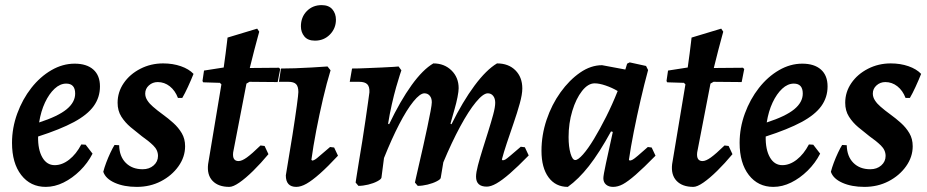

<svg xmlns="http://www.w3.org/2000/svg" viewBox="-20 -719 3627 751"><path d="M371 -381Q371 -338 346.5 -304Q322 -270 269 -241.5Q216 -213 129 -185Q128 -134 145.5 -103.5Q163 -73 194 -73Q223 -73 250.5 -94.5Q278 -116 298 -154L315 -153L342 -118Q323 -81 293 -51.5Q263 -22 228.5 -5Q194 12 159 12Q99 12 63 -34.5Q27 -81 27 -160Q27 -219 47.5 -275Q68 -331 102.5 -375Q137 -419 181 -444.5Q225 -470 272 -470Q319 -470 345 -447Q371 -424 371 -381ZM239 -392Q215 -392 193.5 -372Q172 -352 156 -318Q140 -284 133 -240Q207 -264 240.5 -291.5Q274 -319 274 -353Q274 -392 239 -392Z M446 -151Q447 -107 472 -82Q497 -57 538 -57Q564 -57 581 -72Q598 -87 598 -109Q598 -132 579.5 -150Q561 -168 535 -186Q513 -203 491 -221.5Q469 -240 454.5 -263Q440 -286 440 -317Q440 -359 464 -394Q488 -429 529 -450Q570 -471 618 -471Q656 -471 687.5 -460Q719 -449 737 -430Q727 -405 715 -379Q703 -353 693 -336H676Q665 -365 644 -381.5Q623 -398 597 -398Q577 -398 562.5 -385Q548 -372 548 -353Q548 -339 556.5 -326Q565 -313 578 -302Q595 -287 616.5 -271.5Q638 -256 658 -238Q678 -220 691 -198Q704 -176 704 -147Q704 -105 678 -68.5Q652 -32 609.5 -10Q567 12 515 12Q465 12 429 -4Q393 -20 384 -47Q388 -63 395.5 -83Q403 -103 412 -122Q421 -141 428 -152Z M1015 -148 1030 -116Q1000 -80 970.5 -51Q941 -22 916.5 -5Q892 12 877 12Q834 12 811.5 -11.5Q789 -35 794 -77L846 -389L840 -395L775 -397L772 -402L778 -443L855 -455Q859 -483 862.5 -510Q866 -537 868 -554.5Q870 -572 870 -572L986 -607L994 -595Q994 -595 988.5 -575Q983 -555 974.5 -522.5Q966 -490 957 -453L1071 -454L1076 -449L1066 -398L956 -399L944 -392L892 -123Q888 -89 913 -89Q926 -89 945.5 -103Q965 -117 999 -150Z M1201 -91Q1208 -91 1220 -100.5Q1232 -110 1271 -144L1287 -142L1302 -110Q1262 -67 1231.5 -40Q1201 -13 1179 -0.5Q1157 12 1139 12Q1098 12 1098 -33Q1113 -121 1124 -191Q1135 -261 1141 -305.5Q1147 -350 1147 -359Q1147 -381 1138 -390Q1129 -399 1108 -399H1071L1079 -451Q1102 -451 1133.5 -452Q1165 -453 1198.5 -455Q1232 -457 1261 -459L1273 -444Q1258 -395 1243.5 -333Q1229 -271 1217 -208.5Q1205 -146 1198 -94ZM1212 -560Q1184 -560 1170.5 -576.5Q1157 -593 1157 -616Q1157 -652 1180 -675.5Q1203 -699 1238 -699Q1266 -699 1280 -682.5Q1294 -666 1294 -642Q1294 -608 1270.5 -584Q1247 -560 1212 -560Z M1946 -92Q1951 -92 1956.5 -95Q1962 -98 1976 -110Q1990 -122 2017 -145L2033 -143L2048 -111Q2005 -67 1974.5 -40.5Q1944 -14 1922 -1.5Q1900 11 1884 11Q1842 11 1842 -28Q1842 -44 1849.5 -72.5Q1857 -101 1868 -136Q1879 -171 1890 -206Q1901 -241 1909 -270.5Q1917 -300 1917 -317Q1917 -334 1909 -344Q1901 -354 1888 -354Q1870 -354 1841.5 -319.5Q1813 -285 1780 -224Q1747 -163 1714 -84L1704 -24Q1704 -18 1688.5 -10Q1673 -2 1652.5 3Q1632 8 1614 8L1603 -5Q1603 -5 1607.5 -25.5Q1612 -46 1619.5 -78Q1627 -110 1635.5 -148Q1644 -186 1651.5 -221.5Q1659 -257 1664 -283.5Q1669 -310 1669 -319Q1669 -335 1661 -344.5Q1653 -354 1640 -354Q1623 -354 1597 -322Q1571 -290 1541.5 -233Q1512 -176 1482 -101L1472 -24Q1471 -18 1456 -10Q1441 -2 1420.5 3Q1400 8 1382 8L1371 -5Q1371 -5 1374.5 -28Q1378 -51 1384 -87.5Q1390 -124 1397 -166.5Q1404 -209 1409.5 -248.5Q1415 -288 1419.5 -318Q1424 -348 1425 -358Q1426 -380 1416.5 -389.5Q1407 -399 1385 -399H1348L1357 -451Q1383 -451 1414 -452.5Q1445 -454 1473.5 -455Q1502 -456 1520.5 -457.5Q1539 -459 1539 -459L1550 -444Q1550 -444 1544 -426Q1538 -408 1529.5 -378Q1521 -348 1512.5 -310.5Q1504 -273 1498 -235L1502 -233Q1546 -325 1590 -386Q1634 -447 1675 -471Q1718 -471 1746 -443.5Q1774 -416 1774 -374Q1774 -362 1769.5 -339Q1765 -316 1758 -292Q1751 -268 1746.5 -251.5Q1742 -235 1742 -235L1746 -233Q1790 -322 1836 -384Q1882 -446 1924 -471Q1969 -471 1996 -444Q2023 -417 2023 -373Q2023 -350 2013 -314Q2003 -278 1989 -237.5Q1975 -197 1962.5 -159.5Q1950 -122 1943 -95Z M2443 -91Q2448 -91 2454.5 -94.5Q2461 -98 2475 -110Q2489 -122 2514 -144L2529 -142L2544 -110Q2497 -62 2466.5 -35.5Q2436 -9 2416.5 1.5Q2397 12 2378 12Q2361 12 2350.5 3Q2340 -6 2340 -22Q2340 -33 2350 -79.5Q2360 -126 2377 -203L2370 -205Q2324 -121 2283.5 -69.5Q2243 -18 2201 12Q2153 12 2125.5 -25.5Q2098 -63 2098 -129Q2098 -191 2118 -250.5Q2138 -310 2172.5 -358Q2207 -406 2249 -435Q2291 -464 2335 -464L2426 -447L2433 -470L2443 -475L2507 -461L2515 -445Q2500 -390 2485.5 -327Q2471 -264 2459 -203.5Q2447 -143 2440 -94ZM2230 -93Q2241 -93 2260.5 -115Q2280 -137 2303 -175Q2326 -213 2350.5 -261.5Q2375 -310 2396 -363Q2374 -376 2349 -384.5Q2324 -393 2306 -393Q2280 -393 2256.5 -363Q2233 -333 2218.5 -285Q2204 -237 2204 -183Q2204 -145 2211.5 -119Q2219 -93 2230 -93Z M2830 -148 2845 -116Q2815 -80 2785.5 -51Q2756 -22 2731.5 -5Q2707 12 2692 12Q2649 12 2626.5 -11.5Q2604 -35 2609 -77L2661 -389L2655 -395L2590 -397L2587 -402L2593 -443L2670 -455Q2674 -483 2677.5 -510Q2681 -537 2683 -554.5Q2685 -572 2685 -572L2801 -607L2809 -595Q2809 -595 2803.5 -575Q2798 -555 2789.5 -522.5Q2781 -490 2772 -453L2886 -454L2891 -449L2881 -398L2771 -399L2759 -392L2707 -123Q2703 -89 2728 -89Q2741 -89 2760.5 -103Q2780 -117 2814 -150Z M3217 -381Q3217 -338 3192.5 -304Q3168 -270 3115 -241.5Q3062 -213 2975 -185Q2974 -134 2991.5 -103.5Q3009 -73 3040 -73Q3069 -73 3096.5 -94.5Q3124 -116 3144 -154L3161 -153L3188 -118Q3169 -81 3139 -51.5Q3109 -22 3074.5 -5Q3040 12 3005 12Q2945 12 2909 -34.5Q2873 -81 2873 -160Q2873 -219 2893.5 -275Q2914 -331 2948.5 -375Q2983 -419 3027 -444.5Q3071 -470 3118 -470Q3165 -470 3191 -447Q3217 -424 3217 -381ZM3085 -392Q3061 -392 3039.5 -372Q3018 -352 3002 -318Q2986 -284 2979 -240Q3053 -264 3086.5 -291.5Q3120 -319 3120 -353Q3120 -392 3085 -392Z M3292 -151Q3293 -107 3318 -82Q3343 -57 3384 -57Q3410 -57 3427 -72Q3444 -87 3444 -109Q3444 -132 3425.5 -150Q3407 -168 3381 -186Q3359 -203 3337 -221.5Q3315 -240 3300.5 -263Q3286 -286 3286 -317Q3286 -359 3310 -394Q3334 -429 3375 -450Q3416 -471 3464 -471Q3502 -471 3533.5 -460Q3565 -449 3583 -430Q3573 -405 3561 -379Q3549 -353 3539 -336H3522Q3511 -365 3490 -381.5Q3469 -398 3443 -398Q3423 -398 3408.5 -385Q3394 -372 3394 -353Q3394 -339 3402.5 -326Q3411 -313 3424 -302Q3441 -287 3462.5 -271.5Q3484 -256 3504 -238Q3524 -220 3537 -198Q3550 -176 3550 -147Q3550 -105 3524 -68.5Q3498 -32 3455.5 -10Q3413 12 3361 12Q3311 12 3275 -4Q3239 -20 3230 -47Q3234 -63 3241.5 -83Q3249 -103 3258 -122Q3267 -141 3274 -152Z"/></svg>

Font: Alegreya SemiBold
Style: Italic
Weight: 600
Italic angle: -7°
Designer: Juan Pablo del Peral
Foundry: Huerta Tipografica
Version: Version 2.009